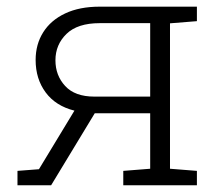

<svg xmlns="http://www.w3.org/2000/svg" viewBox="-20 -548 663 568"><path d="M31.7 0V-42.5L95.2 -47.4L200.2 -220.7Q145 -234.4 115.2 -274.4Q85.4 -314.5 85.4 -370.6Q85.4 -417 107.9 -452.6Q130.4 -488.3 172.9 -508.3Q215.3 -528.3 274.9 -528.3H562.5V-485.4L482.9 -479V-48.8L562.5 -42.5V0H344.7V-42.5L424.3 -48.8V-212.9H260.3L131.3 0ZM259.3 -262.2H424.3V-479.5H274.9Q209.5 -479.5 176.8 -447.8Q144 -416 144 -369.6Q144 -324.7 172.9 -293.5Q201.7 -262.2 259.3 -262.2Z"/></svg>

Font: Roboto Slab LO Light
Style: Regular
Weight: 300
Designer: Google
Version: Version 2.000